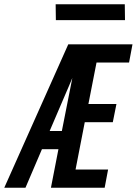

<svg xmlns="http://www.w3.org/2000/svg" viewBox="-51 -877 639 897"><path d="M-31 0 268 -670H568L552 -585H400L362 -391H493L476 -306H345L302 -85H454L438 0H187L222 -180H145L68 0ZM238 -265 287 -513Q280 -496 273 -479.5Q266 -463 259 -447L181 -265ZM533 -783H210L209 -857H532Z"/></svg>

Font: Lode Dark Term
Style: Bold Italic
Weight: 700
Italic angle: -11°
Monospace: yes
Designer: Belleve Invis
Foundry: Belleve Invis
Version: Version 29.2.0